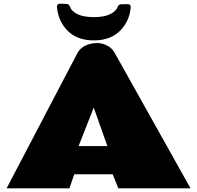

<svg xmlns="http://www.w3.org/2000/svg" viewBox="-20 -1033 1079 1053"><path d="M679.2 -1010.3Q687.5 -1010.7 692.6 -1005.9Q697.8 -1001 696.8 -992.7Q691.4 -921.9 644 -870.1Q590.8 -811.5 494.6 -811.5Q397.9 -811.5 344.7 -870.6Q297.9 -922.9 292.5 -995.1Q291.5 -1003.4 296.6 -1008.3Q301.8 -1013.2 310.1 -1012.7L343.8 -1011.7Q358.9 -1010.7 364.3 -995.1Q371.1 -975.1 396.5 -960Q432.1 -939 494.6 -939Q557.1 -939 591.8 -959.5Q617.2 -974.1 624.5 -993.7Q629.4 -1008.8 645.5 -1009.8ZM16.1 0 403.8 -740.2Q423.8 -779.8 477.5 -793Q493.2 -796.9 516.1 -796.9Q539.1 -796.9 566.2 -783.9Q593.3 -771 608.9 -743.2L1024.9 0H628.9L598.1 -77.1H387.2L360.8 0ZM411.1 -231.9H568.8L494.1 -442.9Z"/></svg>

Font: Fz Rammetto One
Style: Regular
Weight: 400
Designer: Vernon Adams
Foundry: Vernon Adams
Version: Vit hóa bi c Thuy @ FontZin.Com